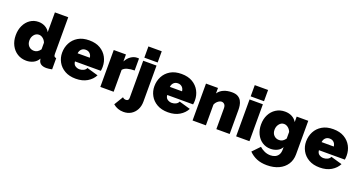

<svg xmlns="http://www.w3.org/2000/svg" viewBox="-45 -1540 4843 2572"><g transform="rotate(20 2376.0 -253.5)"><path d="M20 -264Q20 -342 49.5 -403.5Q79 -465 131 -500.5Q183 -536 250 -536Q301 -536 344 -512.5Q387 -489 409 -448V-730H599V-210Q599 -183 607 -172.5Q615 -162 635 -160V0Q586 10 555 10Q458 10 443 -63L439 -82Q412 -34 366 -12Q320 10 268 10Q196 10 140 -25Q84 -60 52 -122Q20 -184 20 -264ZM410 -204V-298Q397 -333 369.5 -354.5Q342 -376 312 -376Q271 -376 243.5 -342Q216 -308 216 -260Q216 -211 245 -180.5Q274 -150 320 -150Q373 -150 410 -204Z M972 10Q880 10 815.5 -27Q751 -64 717.5 -125Q684 -186 684 -256Q684 -332 717 -395.5Q750 -459 814 -497.5Q878 -536 972 -536Q1066 -536 1130 -498Q1194 -460 1227 -398Q1260 -336 1260 -263Q1260 -232 1255 -205H886Q889 -163 917 -144.5Q945 -126 978 -126Q1009 -126 1036.5 -140Q1064 -154 1073 -179L1234 -133Q1202 -70 1135 -30Q1068 10 972 10ZM882 -319H1056Q1052 -357 1028.5 -379Q1005 -401 969 -401Q933 -401 910 -379Q887 -357 882 -319Z M1679 -364Q1624 -364 1579 -352Q1534 -340 1512 -312V0H1322V-526H1496V-426Q1524 -479 1566 -507.5Q1608 -536 1655 -536Q1674 -536 1679 -535Z M1742 -570V-730H1932V-570ZM1726 209Q1640 209 1577 155L1655 26Q1673 46 1702 46Q1742 46 1742 3V-526H1932V-12Q1932 53 1905.5 103Q1879 153 1833 181Q1787 209 1726 209Z M2287 10Q2195 10 2130.5 -27Q2066 -64 2032.5 -125Q1999 -186 1999 -256Q1999 -332 2032 -395.5Q2065 -459 2129 -497.5Q2193 -536 2287 -536Q2381 -536 2445 -498Q2509 -460 2542 -398Q2575 -336 2575 -263Q2575 -232 2570 -205H2201Q2204 -163 2232 -144.5Q2260 -126 2293 -126Q2324 -126 2351.5 -140Q2379 -154 2388 -179L2549 -133Q2517 -70 2450 -30Q2383 10 2287 10ZM2197 -319H2371Q2367 -357 2343.5 -379Q2320 -401 2284 -401Q2248 -401 2225 -379Q2202 -357 2197 -319Z M3166 0H2976V-296Q2976 -335 2958.5 -352.5Q2941 -370 2918 -370Q2894 -370 2867 -349Q2840 -328 2827 -295V0H2637V-526H2808V-448Q2836 -491 2887 -513.5Q2938 -536 3006 -536Q3060 -536 3092 -517Q3124 -498 3140 -468Q3156 -438 3161 -405.5Q3166 -373 3166 -346Z M3258 -570V-730H3448V-570ZM3258 0V-526H3448V0Z M3746 0Q3678 0 3626 -35Q3574 -70 3545.5 -130Q3517 -190 3517 -264Q3517 -343 3548 -404Q3579 -465 3634.5 -500.5Q3690 -536 3762 -536Q3818 -536 3861.5 -513.5Q3905 -491 3930 -448V-526H4095V-48Q4095 34 4055 95Q4015 156 3943 189.5Q3871 223 3775 223Q3692 223 3629.5 197Q3567 171 3519 122L3619 18Q3648 45 3688.5 63.5Q3729 82 3775 82Q3810 82 3839.5 69Q3869 56 3887 27.5Q3905 -1 3905 -48V-82Q3883 -41 3839.5 -20.5Q3796 0 3746 0ZM3814 -150Q3843 -150 3864.5 -163.5Q3886 -177 3905 -204V-298Q3891 -334 3863.5 -355Q3836 -376 3806 -376Q3766 -376 3738.5 -341.5Q3711 -307 3711 -259Q3711 -210 3740 -180Q3769 -150 3814 -150Z M4450 10Q4358 10 4293.5 -27Q4229 -64 4195.5 -125Q4162 -186 4162 -256Q4162 -332 4195 -395.5Q4228 -459 4292 -497.5Q4356 -536 4450 -536Q4544 -536 4608 -498Q4672 -460 4705 -398Q4738 -336 4738 -263Q4738 -232 4733 -205H4364Q4367 -163 4395 -144.5Q4423 -126 4456 -126Q4487 -126 4514.5 -140Q4542 -154 4551 -179L4712 -133Q4680 -70 4613 -30Q4546 10 4450 10ZM4360 -319H4534Q4530 -357 4506.5 -379Q4483 -401 4447 -401Q4411 -401 4388 -379Q4365 -357 4360 -319Z"/></g></svg>

Font: Raleway Black
Style: Regular
Weight: 900
Designer: Matt McInerney, Pablo Impallari, Rodrigo Fuenzalida
Foundry: Matt McInerney, Pablo Impallari, Rodrigo Fuenzalida
Version: Version 4.026